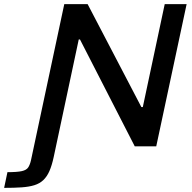

<svg xmlns="http://www.w3.org/2000/svg" viewBox="-112 -708 931 929"><path d="M-92 201 -76 125Q-29 125 -6.5 120Q16 115 24.5 102Q33 89 38 67L199 -688H312L572 -190H579L685 -688H791L644 0H540L275 -517H269L148 51Q139 93 127 120Q115 147 97.5 163.5Q80 180 54.5 188Q29 196 -7 198.5Q-43 201 -92 201Z"/></svg>

Font: Saira SemiExpanded Medium
Style: Italic
Weight: 500
Width: 6
Italic angle: -12°
Designer: Hector Gatti with collaboration of the Omnibus-Type team
Foundry: Omnibus-Type
Version: Version 1.101